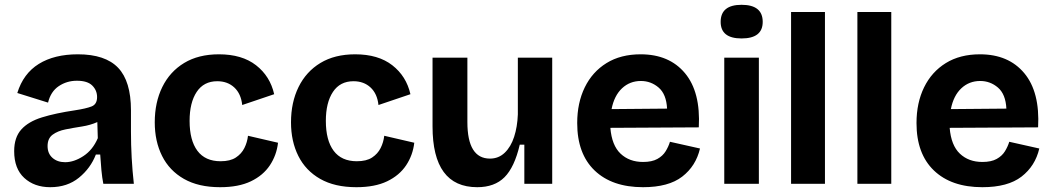

<svg xmlns="http://www.w3.org/2000/svg" viewBox="-20 -765 4379 799"><path d="M189 14Q123 14 81 -24.5Q39 -63 39 -136Q39 -193 68.5 -226Q98 -259 154.5 -276.5Q211 -294 292 -306Q338 -313 361 -322Q384 -331 384 -361Q384 -389 364 -409Q344 -429 300 -429Q258 -429 224.5 -406.5Q191 -384 180 -338L52 -378Q77 -459 141.5 -499Q206 -539 304 -539Q418 -539 471.5 -483Q525 -427 525 -306V-217Q525 -108 537 0H410Q405 -25 402 -57Q399 -89 397 -122H379Q357 -65 308.5 -25.5Q260 14 189 14ZM251 -90Q288 -90 327 -115.5Q366 -141 387 -190L385 -257Q356 -244 320.5 -238.5Q285 -233 252.5 -226.5Q220 -220 199 -204.5Q178 -189 178 -157Q178 -126 198.5 -108Q219 -90 251 -90Z M896 14Q806 14 745.5 -20.5Q685 -55 654.5 -116Q624 -177 624 -256Q624 -339 655.5 -403Q687 -467 746.5 -503Q806 -539 891 -539Q987 -539 1045.5 -493.5Q1104 -448 1121 -373L988 -328Q983 -375 955 -401Q927 -427 884 -427Q828 -427 798.5 -382.5Q769 -338 769 -262Q769 -181 801.5 -137.5Q834 -94 898 -94Q938 -94 961.5 -109.5Q985 -125 997 -149Q1009 -173 1012 -200L1137 -171Q1131 -119 1103 -77Q1075 -35 1024 -10.5Q973 14 896 14Z M1463 14Q1373 14 1312.5 -20.5Q1252 -55 1221.5 -116Q1191 -177 1191 -256Q1191 -339 1222.5 -403Q1254 -467 1313.5 -503Q1373 -539 1458 -539Q1554 -539 1612.5 -493.5Q1671 -448 1688 -373L1555 -328Q1550 -375 1522 -401Q1494 -427 1451 -427Q1395 -427 1365.5 -382.5Q1336 -338 1336 -262Q1336 -181 1368.5 -137.5Q1401 -94 1465 -94Q1505 -94 1528.5 -109.5Q1552 -125 1564 -149Q1576 -173 1579 -200L1704 -171Q1698 -119 1670 -77Q1642 -35 1591 -10.5Q1540 14 1463 14Z M1966 14Q1780 14 1780 -239V-525H1925V-257Q1925 -105 2019 -105Q2055 -105 2080.5 -129.5Q2106 -154 2119.5 -195.5Q2133 -237 2135 -289V-525H2278V0H2162V-163H2143Q2121 -69 2079.5 -27.5Q2038 14 1966 14Z M2656 14Q2527 14 2454.5 -55.5Q2382 -125 2382 -253Q2382 -337 2413.5 -401.5Q2445 -466 2504 -502.5Q2563 -539 2646 -539Q2765 -539 2830.5 -460.5Q2896 -382 2888 -235L2520 -233Q2526 -160 2562.5 -125.5Q2599 -91 2656 -91Q2693 -91 2715.5 -103.5Q2738 -116 2750 -135.5Q2762 -155 2768 -175L2893 -147Q2876 -74 2819 -30Q2762 14 2656 14ZM2647 -428Q2601 -428 2568.5 -397.5Q2536 -367 2525 -311L2756 -313Q2753 -373 2721 -400.5Q2689 -428 2647 -428Z M2994 0V-525H3138V0ZM3066 -605Q2979 -605 2979 -674Q2979 -745 3066 -745Q3154 -745 3154 -674Q3154 -605 3066 -605Z M3272 0V-715H3413V0Z M3548 0V-715H3689V0Z M4068 14Q3939 14 3866.5 -55.5Q3794 -125 3794 -253Q3794 -337 3825.5 -401.5Q3857 -466 3916 -502.5Q3975 -539 4058 -539Q4177 -539 4242.5 -460.5Q4308 -382 4300 -235L3932 -233Q3938 -160 3974.5 -125.5Q4011 -91 4068 -91Q4105 -91 4127.5 -103.5Q4150 -116 4162 -135.5Q4174 -155 4180 -175L4305 -147Q4288 -74 4231 -30Q4174 14 4068 14ZM4059 -428Q4013 -428 3980.5 -397.5Q3948 -367 3937 -311L4168 -313Q4165 -373 4133 -400.5Q4101 -428 4059 -428Z"/></svg>

Font: Bricolage Grotesque 12pt Bricolage Grotesque 10pt Regular
Style: Bold
Weight: 700
Designer: Mathieu Triay
Foundry: Atelier Triay
Version: Version 1.001; ttfautohint (v1.8.4.7-5d5b);gftools[0.9.33.de